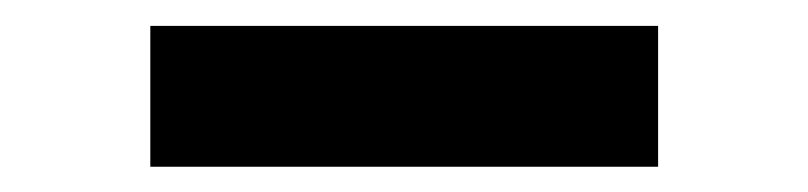

<svg xmlns="http://www.w3.org/2000/svg" viewBox="-20 -786 640 152"><path d="M99 -654V-765.5H501V-654Z"/></svg>

Font: Encode Sans Expanded ExtraBold
Style: Regular
Weight: 800
Width: 7
Designer: Multiple Designers
Foundry: Impallari Type
Version: Version 2.000